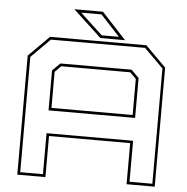

<svg xmlns="http://www.w3.org/2000/svg" viewBox="-57 -904 933 959"><g transform="rotate(5 409.5 -424.0)"><path d="M65 0V-597L168 -700H651L754 -597V0H613V-206H206V0ZM78.5 -13.5H192.5V-219H626.5V-13.5H741V-591.5L645.5 -686.5H173.5L78.5 -591.5ZM192.5 -333.5V-533.5L231 -572H588L626.5 -533.5V-333.5ZM206 -347H613V-528L582.5 -558.5H236.5L206 -528ZM542.5 -716H419L277 -848H420.5ZM510.5 -730 414.5 -834H312.5L424.5 -730Z"/></g></svg>

Font: Tourney Expanded Thin
Style: Regular
Weight: 100
Width: 7
Designer: Tyler Finck
Foundry: Etcetera Type Co
Version: Version 1.010; ttfautohint (v1.8.3)